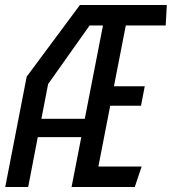

<svg xmlns="http://www.w3.org/2000/svg" viewBox="-20 -750 689 770"><path d="M267 0H520.5L548 -82H374.5L422 -326H545.5L560.5 -404H437L484.5 -648H644.5L649 -730H300.5L87 -442.5L1 0H93L131.5 -200H306ZM146 -273.5 173 -413 339.5 -648H393L320 -273.5Z"/></svg>

Font: Monaspace Krypton
Style: Italic
Weight: 400
Italic angle: -11°
Designer: Riley Cran & the Lettermatic Team
Foundry: Lettermatic
Version: Version 1.101 (Monaspace Krypton)